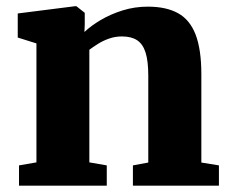

<svg xmlns="http://www.w3.org/2000/svg" viewBox="-20 -586 724 606"><path d="M95 -73.5V-449L36 -467.5V-543.5L217.5 -566.5H221L247.5 -545.5V-509L246.5 -485Q267.5 -505 298.5 -523.2Q329.5 -541.5 367.2 -553.2Q405 -565 446.5 -565Q505 -565 542.2 -544.2Q579.5 -523.5 597.5 -476.5Q615.5 -429.5 615.5 -351.5V-73L671 -64V0H399.5V-64L448 -73V-347Q448 -393 439.5 -420Q431 -447 412.8 -459Q394.5 -471 365 -471Q343.5 -471 324.2 -464.2Q305 -457.5 289.2 -447.5Q273.5 -437.5 262 -429V-73.5L317 -64V0H40V-64Z"/></svg>

Font: Merriweather 24pt Black
Style: Regular
Weight: 900
Designer: Eben Sorkin
Foundry: Eben Sorkin
Version: Version 2.100